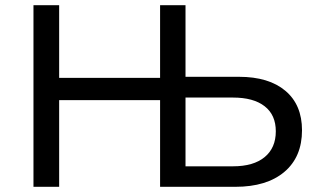

<svg xmlns="http://www.w3.org/2000/svg" viewBox="-20 -720 1220 740"><path d="M109 0V-700H208V-420H597V-700H695V0H597V-334H208V0ZM695 -53 671 -79H878Q957 -79 1000 -114.5Q1043 -150 1043 -214Q1043 -277 1000 -310.5Q957 -344 878 -344H671L695 -371ZM597 0V-700H695V-394L671 -424H901Q1016 -424 1080 -370Q1144 -316 1144 -218Q1144 -115 1076 -57.5Q1008 0 887 0Z"/></svg>

Font: MOST Montserrat Medium
Style: Regular
Weight: 500
Designer: Julieta Ulanovsky
Foundry: Julieta Ulanovsky
Version: Version 8.000;March 11, 2024;FontCreator 15.0.0.2926 64-bit